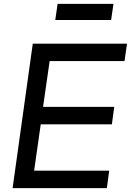

<svg xmlns="http://www.w3.org/2000/svg" viewBox="-20 -970 675 990"><path d="M45 0H531L543 -90H156L190 -329H557L569 -419H202L236 -655H622L635 -745H149ZM265 -867H553L565 -950H277Z"/></svg>

Font: Mluvka Medium
Style: Italic
Weight: 500
Italic angle: -8°
Designer: Modified by Jiří Krblich, Original typeface by Gumpita Rahayu
Foundry: Gumpita Rahayu & Jiří Krblich
Version: Version 2.000;Glyphs 3.1.1 (3134)